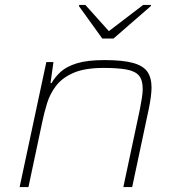

<svg xmlns="http://www.w3.org/2000/svg" viewBox="-20 -763 732 783"><path d="M60 0 169 -510H198L186 -424H190Q205 -450 228.5 -471Q252 -492 294 -505Q336 -518 406 -518Q480 -518 522 -506.5Q564 -495 581 -470.5Q598 -446 598 -406Q598 -390 595 -367Q592 -344 587 -320L519 0H483L550 -315Q555 -341 558.5 -362.5Q562 -384 562 -400Q562 -437 546.5 -455Q531 -473 496 -479.5Q461 -486 403 -486Q326 -486 280 -466Q234 -446 209 -413.5Q184 -381 172 -342Q160 -303 152 -264L96 0ZM397 -606 302 -738 303 -743H328L424 -636L564 -743H596L595 -738L443 -606Z"/></svg>

Font: Saira Expanded Thin
Style: Italic
Weight: 250
Width: 7
Italic angle: -12°
Designer: Hector Gatti with collaboration of the Omnibus-Type team
Foundry: Omnibus-Type
Version: Version 1.101